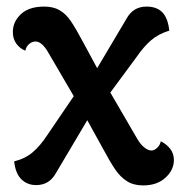

<svg xmlns="http://www.w3.org/2000/svg" viewBox="-20 -548 555 583"><path d="M508 -62Q508 -32 482.5 -8.5Q457 15 415 15Q386 15 366 2.5Q346 -10 330.5 -32.5Q315 -55 293 -96L245 -183L149 -21Q129 14 90 14Q63 14 45 -3.5Q27 -21 23 -58Q56 -66 79 -85.5Q102 -105 123 -137L204 -256L128 -386Q108 -422 88 -422Q77 -422 68 -414Q59 -406 57 -394Q40 -401 29.5 -415.5Q19 -430 19 -451Q19 -482 43.5 -505Q68 -528 114 -528Q142 -528 161 -517Q180 -506 195 -484Q210 -462 234 -417L275 -341L364 -491Q384 -528 425 -528Q456 -528 473 -510.5Q490 -493 494 -455Q461 -445 438.5 -425.5Q416 -406 394 -374L315 -267L397 -126Q407 -109 418.5 -100Q430 -91 440 -91Q449 -91 458 -100Q467 -109 468 -119Q485 -111 496.5 -96.5Q508 -82 508 -62Z"/></svg>

Font: Arima Madurai ExtraBold
Style: Regular
Weight: 800
Designer: Joana Correia and Natanael Gama
Foundry: NDISCOVER
Version: Version 1.020